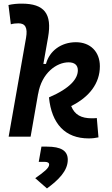

<svg xmlns="http://www.w3.org/2000/svg" viewBox="-20 -763 626 1072"><path d="M475.1 9.8C497.6 9.8 513.2 7.3 529.8 3.9L520.5 -104C511.7 -103 505.9 -102.5 492.7 -102.5C434.1 -102.5 397 -121.6 377.4 -170.9C479 -221.2 537.6 -297.9 537.6 -393.1C537.6 -474.1 484.4 -527.3 403.8 -527.3C321.8 -527.3 255.9 -479 236.8 -406.2H222.2L248.5 -555.2C271.5 -686.5 227.5 -742.7 101.6 -742.7C76.7 -742.7 51.8 -740.7 27.3 -734.9L40.5 -627.4C54.2 -631.3 68.8 -632.8 83 -632.8C121.1 -632.8 135.3 -608.4 125.5 -552.2L28.3 0H150.9L192.9 -240.2V-238.3C212.4 -356 296.4 -415 362.8 -415C396.5 -415 414.6 -399.4 414.6 -370.6C414.6 -325.7 376 -272 253.4 -219.2C268.1 -71.3 344.2 9.8 475.1 9.8ZM242.2 289.1C305.2 242.7 358.4 191.9 358.4 128.9C358.4 78.6 320.8 55.7 242.2 55.7H211.4L196.3 140.6H228C245.6 140.6 254.4 145.5 254.4 155.8C254.4 175.8 223.6 198.7 176.8 231.9Z"/></svg>

Font: Cascadia Mono PL SemiBold
Style: Italic
Weight: 600
Italic angle: -10°
Monospace: yes
Designer: Aaron Bell
Foundry: Saja Typeworks
Version: Version 2404.023